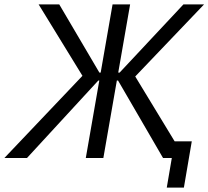

<svg xmlns="http://www.w3.org/2000/svg" viewBox="-54 -720 950 875"><path d="M346 -400 338 -348 122 -700H216L399 -389H434L428 -353H394L69 0H-34ZM459 -700H539L417 0H337ZM484 -353H451L457 -389H491L782 -700H876L538 -346L545 -400L788 0H689ZM729 0H719L715 -76H820L784 135H706Z"/></svg>

Font: Fixel Italic Variable 20240409 Display Thin
Style: Italic
Weight: 100
Italic angle: -10°
Designer: AlfaBravo + MacPaw
Foundry: Kyrylo Tkachov, Marchela Mozhyna, Serhii Makarenko, Maria Weinstein, Zakhar Kryvoshyya
Version: Version 1.211;Glyphs 3.2 (3225)